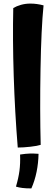

<svg xmlns="http://www.w3.org/2000/svg" viewBox="-20 -762 309 1071"><path d="M207 46Q189 52 149.5 56.5Q110 61 79 61Q63 -135 56.5 -339.5Q50 -544 54 -717Q72 -728 97 -735Q122 -742 149 -742Q168 -742 186 -739.5Q204 -737 223 -732Q210 -605 206 -376Q202 -147 207 46ZM92 100Q125 95 146.5 94.5Q168 94 195 96Q194 148 184 197Q174 246 155 289Q125 289 105 286.5Q85 284 69 279Q83 232 88.5 191Q94 150 92 100Z"/></svg>

Font: Atma SemiBold
Style: Regular
Weight: 600
Designer: Gregori Vincens, Jeremie Hornus, Riccardo Olocco, Yoann Minet.
Foundry: black foundry
Version: Version 1.102;PS 1.100;hotconv 1.0.86;makeotf.lib2.5.63406